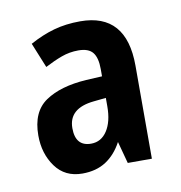

<svg xmlns="http://www.w3.org/2000/svg" viewBox="-51 -770 422 447"><g transform="rotate(-10 160.0 -547.0)"><path d="M166 -722Q275 -722 275 -598V-378H218L204 -430Q189 -402 166 -387Q143 -372 110 -372Q69 -372 46.5 -403Q24 -434 24 -477Q24 -533 59.5 -557Q95 -581 156 -585L194 -587V-604Q194 -631 184 -643.5Q174 -656 150 -656Q129 -656 110 -649Q91 -642 70 -631L46 -690Q75 -706 103.5 -714Q132 -722 166 -722ZM165 -533Q105 -527 105 -480Q105 -437 142 -437Q166 -437 180 -458.5Q194 -480 194 -516V-536Z"/></g></svg>

Font: Noto Sans Lao UI ExtCond SemBd
Style: Regular
Weight: 600
Width: 2
Designer: Monotype Design Team
Foundry: Monotype Imaging Inc.
Version: Version 2.000; ttfautohint (v1.8.4.7-5d5b)